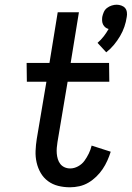

<svg xmlns="http://www.w3.org/2000/svg" viewBox="-20 -787 559 815"><path d="M431 -565 394 -605Q409 -618 420.5 -633Q432 -648 441 -664Q433 -666 427 -671Q421 -676 417.5 -683Q414 -690 413.5 -698Q413 -706 414 -715Q416 -725 420.5 -735.5Q425 -746 434 -753Q443 -760 454 -763.5Q465 -767 475 -767Q485 -767 495 -763.5Q505 -760 511 -753Q517 -746 518.5 -735.5Q520 -725 518 -715Q515 -694 508 -673.5Q501 -653 489.5 -633.5Q478 -614 463.5 -596.5Q449 -579 431 -565ZM277 8Q251 8 227 2Q203 -4 184 -18Q165 -32 153 -52.5Q141 -73 135.5 -97Q130 -121 131 -146.5Q132 -172 136 -197L177 -440H94L93 -520H190L225 -735H315L280 -520H443L444 -440H267L224 -184Q222 -172 221 -159.5Q220 -147 221 -135Q222 -123 225.5 -111.5Q229 -100 236 -91Q243 -82 254 -77Q265 -72 278 -72Q295 -72 311.5 -81Q328 -90 338.5 -104.5Q349 -119 357 -135.5Q365 -152 369 -169L450 -143Q444 -124 435.5 -105Q427 -86 415.5 -69Q404 -52 388.5 -37Q373 -22 355 -11.5Q337 -1 317 3.5Q297 8 277 8Z"/></svg>

Font: Iosevka SS18 Medium
Style: Italic
Weight: 500
Italic angle: -9°
Monospace: yes
Designer: Belleve Invis
Foundry: Belleve Invis
Version: Version 25.1.1; ttfautohint (v1.8.4)